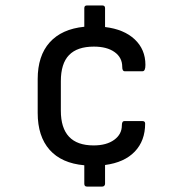

<svg xmlns="http://www.w3.org/2000/svg" viewBox="-20 -646 670 704"><path d="M298.8 38.1Q289.1 38.1 289.1 27.8V-40Q205.6 -47.4 161.9 -96.7Q118.2 -146 118.2 -231.9V-356Q118.2 -441.4 162.1 -490.5Q206.1 -539.6 289.1 -547.9V-616.2Q289.1 -626 298.8 -626H355Q365.2 -626 365.2 -616.2V-546.9Q434.6 -538.6 473.9 -501.7Q513.2 -464.8 513.2 -408.2Q513.2 -384.8 502.9 -384.8H437Q428.2 -384.8 428.2 -400.9Q428.2 -435.1 400.1 -455.1Q372.1 -475.1 324.2 -475.1Q263.2 -475.1 233.2 -444.1Q203.1 -413.1 203.1 -348.1V-240.2Q203.1 -112.8 323.2 -112.8Q370.6 -112.8 398.7 -133.3Q426.8 -153.8 426.8 -186Q426.8 -202.1 436 -202.1H502Q512.2 -202.1 512.2 -192.9Q512.2 -129.9 474.1 -90.1Q436 -50.3 365.2 -41V27.8Q365.2 32.2 362.3 35.2Q359.4 38.1 355 38.1Z"/></svg>

Font: Sofia Sans
Style: Regular
Weight: 400
Designer: Botio Nikoltchev, Ani Petrova
Foundry: lettersoup
Version: Version 4.100